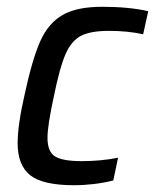

<svg xmlns="http://www.w3.org/2000/svg" viewBox="-20 -538 457 566"><path d="M32 -116Q32 -170 53 -261Q75 -363 98.5 -416Q122 -469 164 -493.5Q206 -518 281 -518Q360 -518 417 -505L402 -437Q357 -447 301 -447Q246 -447 218 -432Q190 -417 173 -378Q156 -339 139 -255Q120 -168 120 -132Q120 -91 142 -77Q164 -63 221 -63Q278 -63 328 -73L314 -6Q258 8 198 8Q106 8 69 -21.5Q32 -51 32 -116Z"/></svg>

Font: Saira Semi Condensed
Style: Italic
Weight: 400
Width: 4
Italic angle: -12°
Designer: Hector Gatti with collaboration of the Omnibus-Type team
Foundry: Omnibus-Type
Version: Version 1.001; ttfautohint (v1.8)